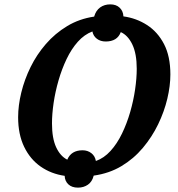

<svg xmlns="http://www.w3.org/2000/svg" viewBox="-20 -797 817 879"><path d="M337 62Q309 62 293 47Q277 32 276 8Q214 -1 166 -34.5Q118 -68 90.5 -125Q63 -182 63 -260Q63 -314 77.5 -373.5Q92 -433 120 -490Q148 -547 190 -595.5Q232 -644 287.5 -677.5Q343 -711 411 -721Q419 -749 438.5 -763Q458 -777 485 -777Q512 -777 528 -761.5Q544 -746 545 -722Q604 -714 653 -682.5Q702 -651 731 -595Q760 -539 760 -456Q760 -404 746 -345Q732 -286 704 -228Q676 -170 634 -120Q592 -70 536 -36.5Q480 -3 409 7Q402 35 382.5 48.5Q363 62 337 62ZM288 -66Q306 -109 358 -109Q381 -109 398 -96Q415 -83 419 -60Q456 -73 486 -106Q516 -139 538.5 -185.5Q561 -232 576 -284Q591 -336 598.5 -387.5Q606 -439 606 -482Q606 -551 586 -593Q566 -635 533 -650Q517 -607 464 -607Q440 -607 423.5 -619.5Q407 -632 403 -653Q366 -639 336.5 -606Q307 -573 285 -527Q263 -481 248 -429Q233 -377 225.5 -326Q218 -275 218 -232Q218 -164 237 -123Q256 -82 288 -66Z"/></svg>

Font: Noto Serif SemiCondensed
Style: Bold Italic
Weight: 700
Width: 4
Italic angle: -12°
Designer: Monotype Design Team
Foundry: Monotype Imaging Inc.
Version: Version 2.014